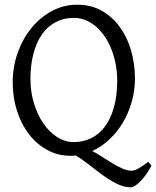

<svg xmlns="http://www.w3.org/2000/svg" viewBox="-20 -650 666 819"><path d="M480 -307.1Q480 -340.8 473.9 -373.8Q467.8 -406.7 456.5 -436.3Q445.3 -465.8 429 -491Q412.6 -516.1 392.1 -534.4Q371.6 -552.7 347.2 -563.2Q322.8 -573.7 294.9 -573.7Q251.5 -573.7 217 -555.4Q182.6 -537.1 158.9 -503.2Q135.3 -469.2 122.6 -420.9Q109.9 -372.6 109.9 -313Q109.9 -258.3 124.8 -209.5Q139.6 -160.6 164.8 -123.8Q189.9 -86.9 223.6 -65.4Q257.3 -43.9 294.9 -43.9Q335.4 -43.9 369.4 -60.8Q403.3 -77.6 428 -110.8Q452.6 -144 466.3 -193.4Q480 -242.7 480 -307.1ZM626 57.1Q614.3 78.6 602.1 95.5Q589.8 112.3 578.1 124.3Q566.4 136.2 555.9 142.6Q545.4 148.9 538.1 148.9Q507.8 148.9 478.3 134Q448.7 119.1 419.4 97.9Q390.1 76.7 361.1 53.5Q332 30.3 302.7 13.2Q291.5 14.6 280.8 14.6Q227.1 14.6 181.6 -10.3Q136.2 -35.2 103.5 -77.6Q70.8 -120.1 52.5 -177.2Q34.2 -234.4 34.2 -298.8Q34.2 -365.2 55.7 -425.3Q77.1 -485.4 114.3 -530.8Q151.4 -576.2 201.4 -603Q251.5 -629.9 309.1 -629.9Q369.6 -629.9 415.5 -603.3Q461.4 -576.7 492.7 -532.7Q523.9 -488.8 539.8 -432.1Q555.7 -375.5 555.7 -315.9Q555.7 -264.2 542 -215.8Q528.3 -167.5 503.9 -126.7Q479.5 -85.9 446 -54.7Q412.6 -23.4 373.5 -5.9Q396 5.9 418.2 20.5Q440.4 35.2 461.7 47.9Q482.9 60.5 502.9 69.3Q522.9 78.1 541 78.1Q546.9 78.1 553.5 76.2Q560.1 74.2 568.4 69.8Q576.7 65.4 587.4 58.1Q598.1 50.8 612.8 40Z"/></svg>

Font: Gentium Basic
Style: Regular
Weight: 400
Designer: J. Victor Gaultney and Annie Olsen
Foundry: SIL International
Version: Version 1.100